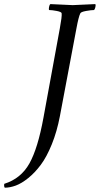

<svg xmlns="http://www.w3.org/2000/svg" viewBox="-125 -666 476 914"><path d="M159.7 -530.3Q170.4 -587.9 168.5 -602.5Q168 -609.4 145.3 -613.8Q122.6 -618.2 108.9 -618.2Q106.4 -621.6 108.4 -632.3Q110.4 -643.1 114.7 -646.5Q207.5 -641.6 221.2 -641.6Q233.4 -641.6 328.6 -646.5Q331.5 -642.6 329.1 -632.3Q326.7 -622.1 322.8 -618.2Q309.1 -618.2 284.7 -613.8Q260.3 -609.4 257.3 -602.5Q249 -585.9 238.8 -530.3L160.2 -113.3Q146 -39.1 121.6 21Q97.2 81.1 69.3 118.4Q41.5 155.8 9.8 181.4Q-22 207 -49.8 217.3Q-77.6 227.5 -102.5 227.5Q-105.5 223.1 -105.5 214.8L-104.5 209Q-25.4 184.1 14.9 112.3Q55.2 40.5 82 -106.4Z"/></svg>

Font: Amiri
Style: Slanted
Weight: 400
Italic angle: 9°
Designer: Khaled Hosny
Version: Version 000.107